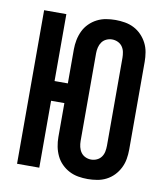

<svg xmlns="http://www.w3.org/2000/svg" viewBox="-79 -748 708 825"><g transform="rotate(10 275.0 -335.0)"><path d="M359 12Q338 12 317.5 8.5Q297 5 278.5 -4.5Q260 -14 245 -29Q230 -44 221 -63Q212 -82 208 -102.5Q204 -123 204 -144V-292H146V0H49V-670H146V-378H204V-527Q204 -547 208 -567.5Q212 -588 221 -607Q230 -626 245 -641Q260 -656 278.5 -665.5Q297 -675 317.5 -678.5Q338 -682 359 -682Q379 -682 400 -678.5Q421 -675 439.5 -665.5Q458 -656 472.5 -641Q487 -626 496.5 -607.5Q506 -589 509.5 -568Q513 -547 513 -527V-144Q513 -123 509.5 -102.5Q506 -82 496.5 -63Q487 -44 472.5 -29Q458 -14 439.5 -4.5Q421 5 400 8.5Q379 12 359 12ZM359 -73Q372 -73 384 -78.5Q396 -84 403.5 -94.5Q411 -105 413.5 -118Q416 -131 416 -144V-527Q416 -539 413.5 -552Q411 -565 403.5 -575.5Q396 -586 384 -591.5Q372 -597 359 -597Q346 -597 334 -591.5Q322 -586 314.5 -575.5Q307 -565 304 -552Q301 -539 301 -527V-144Q301 -131 304 -118Q307 -105 314.5 -94.5Q322 -84 334 -78.5Q346 -73 359 -73Z"/></g></svg>

Font: Lode Dark Term
Style: Bold
Weight: 700
Monospace: yes
Designer: Belleve Invis
Foundry: Belleve Invis
Version: Version 29.2.0